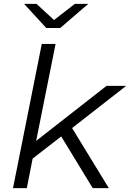

<svg xmlns="http://www.w3.org/2000/svg" viewBox="-20 -968 669 988"><path d="M351 -309 540 0H457L295 -266L148 -152L118 0H47L195 -742H266L166 -243L528 -526H629ZM434 -948 290 -824H218L104 -948H168L258 -865L365 -948Z"/></svg>

Font: Idrija
Style: Italic
Weight: 400
Italic angle: -11.3°
Designer: Julieta Ulanovsky
Foundry: Julieta Ulanovsky
Version: Version 7.200